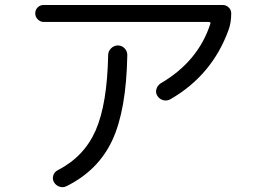

<svg xmlns="http://www.w3.org/2000/svg" viewBox="-20 -733 1040 774"><path d="M156.2 -644.5Q142.6 -644.5 132.3 -654.8Q122.1 -665 122.1 -679.2Q122.1 -693.4 131.8 -703.1Q141.6 -712.9 156.2 -712.9H877.9Q891.6 -712.9 901.9 -703.1Q912.1 -693.4 912.1 -678.7Q912.1 -641.6 901.4 -612.3Q835 -429.7 667 -333Q653.3 -325.2 638.2 -329.1Q623 -333 614.3 -346.7Q606.4 -359.4 610.4 -373.5Q614.3 -387.7 627 -396.5Q779.3 -485.4 828.1 -637.7Q830.1 -644.5 821.3 -644.5ZM416 -510.7Q416 -526.4 427.7 -538.1Q439.5 -549.8 455.1 -549.8Q470.7 -549.8 481.9 -538.6Q493.2 -527.3 493.2 -510.7Q489.3 -289.1 432.6 -167.5Q376 -45.9 248 17.6Q234.4 24.4 219.7 19.5Q205.1 14.6 197.3 1Q190.4 -11.7 194.8 -25.9Q199.2 -40 212.9 -46.9Q319.3 -101.6 365.7 -207.5Q412.1 -313.5 416 -510.7Z"/></svg>

Font: Rounded Mgen+ 1mn regular
Style: Regular
Weight: 400
Designer: [Source Han Sans]
Ryoko NISHIZUKA  (kana & ideographs); Paul D. Hunt (Latin, Greek & Cyrillic); Wenlong ZHANG  (bopomofo
Version: Version 1.059.20150602